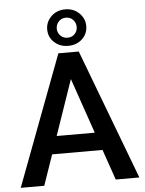

<svg xmlns="http://www.w3.org/2000/svg" viewBox="-62 -995 786 1044"><g transform="rotate(-5 331.5 -473.0)"><path d="M526.9 0 469.2 -166.5H194.3L136.7 0H8.3L275.9 -710.9H387.2L655.8 0ZM227.5 -263.7H435.5L331.5 -565.4ZM226.6 -845.2Q226.6 -886.7 257.1 -916.3Q287.6 -945.8 333.5 -945.8Q378.9 -945.8 409.4 -916.3Q439.9 -886.7 439.9 -845.2Q439.9 -803.2 409.4 -774.9Q378.9 -746.6 333.5 -746.6Q287.6 -746.6 257.1 -774.9Q226.6 -803.2 226.6 -845.2ZM278.8 -845.2Q278.8 -823.7 293.9 -807.4Q309.1 -791 333.5 -791Q357.9 -791 372.8 -807.1Q387.7 -823.2 387.7 -845.2Q387.7 -867.2 372.8 -883.8Q357.9 -900.4 333.5 -900.4Q309.1 -900.4 293.9 -883.8Q278.8 -867.2 278.8 -845.2Z"/></g></svg>

Font: Vazirmatn RD FD Medium
Style: Regular
Weight: 500
Designer: Saber Rastikerdar
Foundry: Saber Rastikerdar
Version: Version 33.003